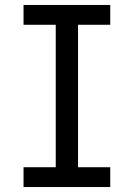

<svg xmlns="http://www.w3.org/2000/svg" viewBox="-20 -755 540 775"><path d="M75 0V-80H205V-655H75V-735H425V-655H295V-80H425V0Z"/></svg>

Font: Iosevka Custom Medium
Style: Regular
Weight: 500
Monospace: yes
Designer: Belleve Invis
Foundry: Belleve Invis
Version: Version 32.5.0; ttfautohint (v1.8.4)